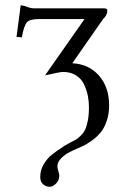

<svg xmlns="http://www.w3.org/2000/svg" viewBox="-20 -462 489 743"><path d="M259.8 -217.3Q324.2 -213.9 363.3 -169.2Q402.3 -124.5 402.3 -54.2Q402.3 -21 392.8 6.6Q383.3 34.2 369.1 51Q355 67.9 335.4 82Q315.9 96.2 299.6 103.5Q283.2 110.8 265.6 118.9Q248 127 240.7 131.3Q202.1 156.2 202.1 181.2Q202.1 189 205.8 200.7Q209.5 212.4 209.5 217.3Q209.5 235.8 197 248.3Q184.6 260.7 171.9 260.7Q157.7 260.7 146.7 251Q135.7 241.2 135.7 223.6Q135.7 196.8 148.4 174.8Q161.1 152.8 179.2 137.9Q197.3 123 230.5 101.6Q237.3 97.2 250.7 90.3Q264.2 83.5 272.5 78.9Q280.8 74.2 291.7 63.7Q302.7 53.2 309.1 40.3Q315.4 27.3 319.8 5.1Q324.2 -17.1 324.2 -46.4Q324.2 -69.3 320.1 -90.6Q315.9 -111.8 305.9 -134Q295.9 -156.2 274.9 -169.9Q253.9 -183.6 223.6 -183.6Q212.4 -183.6 154.3 -170.4L307.1 -388.2H129.4Q96.2 -388.2 84.5 -376Q72.8 -363.8 64.5 -317.4L43.9 -319.3L60.1 -441.9Q76.2 -439.5 87.4 -434.6Q98.6 -429.7 114.7 -429.7H381.8Q395.5 -429.7 395.5 -421.9Q395.5 -403.3 378.9 -388.2Z"/></svg>

Font: Libertinage
Style: b
Weight: 400
Designer: OSP
Foundry: OSP
Version: Version 1.0; 2008; OFL relea